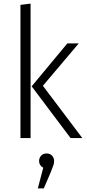

<svg xmlns="http://www.w3.org/2000/svg" viewBox="-20 -763 481 1061"><path d="M149 0H93V-736L149 -743ZM217 -289 435 0H370L155 -286L352 -523H415ZM279 127Q279 138 275 150.5Q271 163 259 192L222 278H189L219 164Q196 151 196 127Q196 109 207.5 97Q219 85 238 85Q256 85 267.5 97Q279 109 279 127Z"/></svg>

Font: Fira Sans Condensed Light
Style: Regular
Weight: 300
Width: 3
Designer: bBox Type GmbH & Carrois Corporate GbR & Edenspiekermann AG
Foundry: bBox Type GmbH & Carrois Corporate GbR & Edenspiekermann AG
Version: Version 4.301